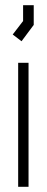

<svg xmlns="http://www.w3.org/2000/svg" viewBox="-20 -720 180 740"><path d="M50 0V-478H90V0ZM29 -587 69 -639V-700H110V-624L63 -561Z"/></svg>

Font: Turret Road Light
Style: Regular
Weight: 300
Designer: Noponies
Foundry: Noponies
Version: Version 1.001; ttfautohint (v1.8)